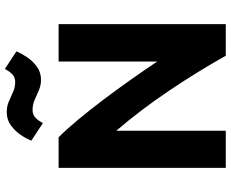

<svg xmlns="http://www.w3.org/2000/svg" viewBox="-100 -856 956 796"><g transform="rotate(-90 378.0 -458.0)"><path d="M80 0V-693H207Q240 -660 279.5 -612.5Q319 -565 361 -509.5Q403 -454 444 -396Q485 -338 521 -284V-693H676V0H545Q478 -119 400 -235Q322 -351 234 -454V0ZM266 -758 193 -806Q201 -827 217 -850.5Q233 -874 256.5 -891Q280 -908 311 -908Q335 -908 355 -899.5Q375 -891 394.5 -882Q414 -873 436 -873Q456 -873 469 -886Q482 -899 490 -916L563 -868Q555 -848 539 -824Q523 -800 499.5 -783Q476 -766 445 -766Q422 -766 401.5 -775Q381 -784 361.5 -792.5Q342 -801 320 -801Q300 -801 287 -788Q274 -775 266 -758Z"/></g></svg>

Font: Ubuntu Sans ExtraBold
Style: Regular
Weight: 800
Designer: Dalton Maag Ltd
Foundry: Dalton Maag Ltd
Version: Version 1.006; ttfautohint (v1.8.4.7-5d5b)